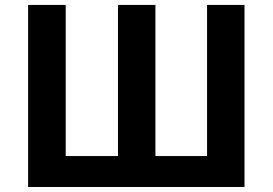

<svg xmlns="http://www.w3.org/2000/svg" viewBox="-20 -747 1089 767"><path d="M92.3 -727.3H242.5V-123.6H451.3V-727.3H600.9V-123.6H807.2V-727.3H956.7V0H92.3Z"/></svg>

Font: Inter Zeller
Style: Bold
Weight: 700
Designer: Rasmus Andersson; Joe Bland
Foundry: zeller
Version: Version 3.015;git-dec3a8cb1